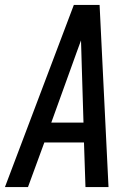

<svg xmlns="http://www.w3.org/2000/svg" viewBox="-35 -755 555 775"><path d="M-15 0 263 -735H367L403 0H310L304 -180H144L78 0ZM302 -260 295 -490Q294 -516 293.5 -541.5Q293 -567 292 -592Q283 -567 273.5 -541.5Q264 -516 255 -490L172 -260Z"/></svg>

Font: Iosevka SS18 Medium
Style: Italic
Weight: 500
Italic angle: -9°
Monospace: yes
Designer: Belleve Invis
Foundry: Belleve Invis
Version: Version 25.1.1; ttfautohint (v1.8.4)